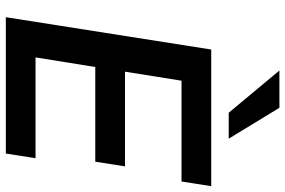

<svg xmlns="http://www.w3.org/2000/svg" viewBox="-180 -799 979 659"><g transform="rotate(90 309.5 -469.5)"><path d="M39 0 150 -705H619L603 -603H257L226 -409H551L535 -307H210L177 -102H523L507 0ZM367 -765 222 -939H350L456 -765Z"/></g></svg>

Font: Nunito Sans 12pt
Style: Bold Italic
Weight: 700
Italic angle: -9°
Designer: Vernon Adams
Foundry: Vernon Adams
Version: Version 3.101;gftools[0.9.27]